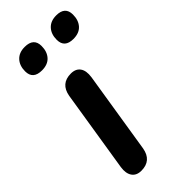

<svg xmlns="http://www.w3.org/2000/svg" viewBox="-233 -762 817 817"><g transform="rotate(-45 175.5 -354.0)"><path d="M87 8Q58 8 44.5 -11.5Q31 -31 36 -65L95 -435Q106 -497 167 -497Q196 -497 209.5 -478Q223 -459 218 -424L159 -54Q148 8 87 8ZM279 -593Q226 -593 226 -641Q226 -675 245 -695.5Q264 -716 298 -716Q351 -716 351 -668Q351 -634 332.5 -613.5Q314 -593 279 -593ZM90 -593Q36 -593 36 -641Q36 -675 55 -695.5Q74 -716 108 -716Q162 -716 162 -668Q162 -634 143.5 -613.5Q125 -593 90 -593Z"/></g></svg>

Font: Nunito
Style: Bold Italic
Weight: 700
Italic angle: -9°
Designer: Vernon Adams
Foundry: Vernon Adams
Version: Version 3.601; ttfautohint (v1.8.2.53-6de2)